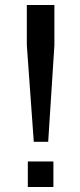

<svg xmlns="http://www.w3.org/2000/svg" viewBox="-20 -753 324 773"><path d="M116 -182 88 -571V-733H199V-571L174 -182ZM92 0V-103H195V0Z"/></svg>

Font: MongolianScript
Style: Regular
Weight: 400
Designer: Bolorsoft LLC, NUM
Foundry: Bolorsoft LLC
Version: Version 3.2